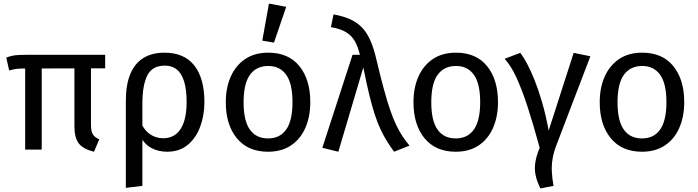

<svg xmlns="http://www.w3.org/2000/svg" viewBox="-20 -832 3883 1068"><path d="M532 -57 503 12Q442 -3 418 -34.5Q394 -66 394 -129V-468H486V-140Q486 -101 496.5 -84.5Q507 -68 532 -57ZM212 0H120V-472H212ZM31 -440 15 -512Q42 -522 63.5 -524.5Q85 -527 122 -527H565V-452L120 -451Q88 -451 72 -449Q56 -447 31 -440Z M895 -539Q1005 -539 1061 -467.5Q1117 -396 1117 -264Q1117 -190 1093.5 -127Q1070 -64 1024 -26Q978 12 910 12Q863 12 824.5 -7.5Q786 -27 760 -73L763 -152Q782 -107 815 -85Q848 -63 888 -63Q951 -63 984.5 -114.5Q1018 -166 1018 -264Q1018 -335 1004 -379.5Q990 -424 963.5 -445.5Q937 -467 897 -467Q827 -467 799.5 -412.5Q772 -358 772 -256V202L680 213V-271Q680 -360 704.5 -419.5Q729 -479 777 -509Q825 -539 895 -539Z M1472 -539Q1585 -539 1645.5 -464Q1706 -389 1706 -264Q1706 -183 1678.5 -120.5Q1651 -58 1598.5 -23Q1546 12 1471 12Q1359 12 1297.5 -63Q1236 -138 1236 -263Q1236 -345 1264 -407Q1292 -469 1344.5 -504Q1397 -539 1472 -539ZM1472 -465Q1406 -465 1370.5 -416Q1335 -367 1335 -263Q1335 -160 1370 -111Q1405 -62 1471 -62Q1537 -62 1572 -111.5Q1607 -161 1607 -264Q1607 -367 1572 -416Q1537 -465 1472 -465ZM1439 -606 1476 -812 1572 -794 1504 -595Z M1821 -681 1835 -752Q1891 -742 1930.5 -723.5Q1970 -705 1996.5 -676Q2023 -647 2041.5 -604Q2060 -561 2074 -500Q2096 -407 2114.5 -339Q2133 -271 2149.5 -222.5Q2166 -174 2183 -138.5Q2200 -103 2218 -75.5Q2236 -48 2258 -22L2172 12Q2151 -17 2132.5 -46.5Q2114 -76 2097 -112Q2080 -148 2064.5 -195.5Q2049 -243 2033.5 -307Q2018 -371 2001 -457L1862 12L1773 -10L1941 -527H1982Q1971 -573 1953.5 -603.5Q1936 -634 1905 -653Q1874 -672 1821 -681Z M2516 -539Q2629 -539 2689.5 -464Q2750 -389 2750 -264Q2750 -183 2722.5 -120.5Q2695 -58 2642.5 -23Q2590 12 2515 12Q2403 12 2341.5 -63Q2280 -138 2280 -263Q2280 -345 2308 -407Q2336 -469 2388.5 -504Q2441 -539 2516 -539ZM2516 -465Q2450 -465 2414.5 -416Q2379 -367 2379 -263Q2379 -160 2414 -111Q2449 -62 2515 -62Q2581 -62 2616 -111.5Q2651 -161 2651 -264Q2651 -367 2616 -416Q2581 -465 2516 -465Z M2787 -505 2874 -538Q2892 -515 2912.5 -476.5Q2933 -438 2954.5 -384Q2976 -330 2996 -261Q3016 -192 3032 -106L3171 -538L3264 -519L3074 -22Q3060 15 3054 49.5Q3048 84 3049.5 120.5Q3051 157 3059 202L2986 216Q2966 176 2959 141Q2952 106 2958 69.5Q2964 33 2982 -10Q2946 -142 2914.5 -238.5Q2883 -335 2852.5 -401Q2822 -467 2787 -505Z M3552 -539Q3665 -539 3725.5 -464Q3786 -389 3786 -264Q3786 -183 3758.5 -120.5Q3731 -58 3678.5 -23Q3626 12 3551 12Q3439 12 3377.5 -63Q3316 -138 3316 -263Q3316 -345 3344 -407Q3372 -469 3424.5 -504Q3477 -539 3552 -539ZM3552 -465Q3486 -465 3450.5 -416Q3415 -367 3415 -263Q3415 -160 3450 -111Q3485 -62 3551 -62Q3617 -62 3652 -111.5Q3687 -161 3687 -264Q3687 -367 3652 -416Q3617 -465 3552 -465Z"/></svg>

Font: Fira Sans Variable
Style: Regular
Weight: 400
Designer: Carrois Corporate & Edenspiekermann AG
Foundry: Carrois Corporate GbR & Edenspiekermann AG
Version: Version 4.202